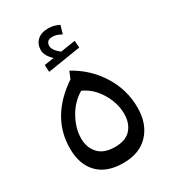

<svg xmlns="http://www.w3.org/2000/svg" viewBox="-198 -906 906 1020"><g transform="rotate(-30 255.0 -396.0)"><path d="M45 -194Q45 -387 231 -512L249 -555Q348 -501 406.5 -407.5Q465 -314 465 -204Q465 -106 409.5 -46Q354 14 254 14Q153 14 99 -41Q45 -96 45 -194ZM387 -211Q387 -277 349 -340.5Q311 -404 250 -431Q191 -396 157 -333.5Q123 -271 123 -211Q123 -155 156.5 -118.5Q190 -82 257 -82Q324 -82 355.5 -118Q387 -154 387 -211ZM356 -635 153 -603 151 -646 210 -655Q172 -691 172 -724Q172 -760 195.5 -783Q219 -806 265 -806Q281 -806 298.5 -801.5Q316 -797 330 -789L315 -739Q299 -748 286.5 -752Q274 -756 259 -756Q239 -756 230.5 -746Q222 -736 222 -722Q222 -695 262 -664L353 -678Z"/></g></svg>

Font: FiraGO
Style: Italic
Weight: 400
Italic angle: -8°
Designer: bBox Type GmbH
Foundry: bBox Type GmbH
Version: Version 1.001